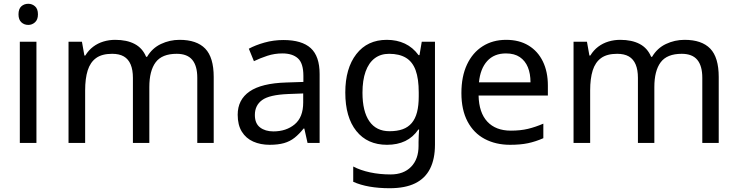

<svg xmlns="http://www.w3.org/2000/svg" viewBox="-20 -757 3908 1017"><path d="M173 -536V0H85V-536ZM130 -737Q150 -737 165.5 -723.5Q181 -710 181 -681Q181 -653 165.5 -639Q150 -625 130 -625Q108 -625 93 -639Q78 -653 78 -681Q78 -710 93 -723.5Q108 -737 130 -737Z M931 -546Q1022 -546 1067 -499.5Q1112 -453 1112 -349V0H1025V-345Q1025 -408 998.5 -440Q972 -472 916 -472Q838 -472 804.5 -427Q771 -382 771 -296V0H684V-345Q684 -387 672 -415.5Q660 -444 636 -458Q612 -472 574 -472Q520 -472 489 -449.5Q458 -427 444.5 -384Q431 -341 431 -278V0H343V-536H414L427 -463H432Q449 -491 473.5 -509.5Q498 -528 528 -537Q558 -546 590 -546Q652 -546 693.5 -524Q735 -502 754 -456H759Q786 -502 832.5 -524Q879 -546 931 -546Z M1481 -545Q1579 -545 1626 -502Q1673 -459 1673 -365V0H1609L1592 -76H1588Q1565 -47 1540.5 -27.5Q1516 -8 1484.5 1Q1453 10 1408 10Q1360 10 1321.5 -7Q1283 -24 1261 -59.5Q1239 -95 1239 -149Q1239 -229 1302 -272.5Q1365 -316 1496 -320L1587 -323V-355Q1587 -422 1558 -448Q1529 -474 1476 -474Q1434 -474 1396 -461.5Q1358 -449 1325 -433L1298 -499Q1333 -518 1381 -531.5Q1429 -545 1481 -545ZM1507 -259Q1407 -255 1368.5 -227Q1330 -199 1330 -148Q1330 -103 1357.5 -82Q1385 -61 1428 -61Q1496 -61 1541 -98.5Q1586 -136 1586 -214V-262Z M2029 -546Q2082 -546 2124.5 -526Q2167 -506 2197 -465H2202L2214 -536H2284V9Q2284 85 2258 136.5Q2232 188 2179 214Q2126 240 2044 240Q1986 240 1937.5 231.5Q1889 223 1851 206V125Q1889 145 1940 156Q1991 167 2049 167Q2118 167 2157.5 126.5Q2197 86 2197 16V-5Q2197 -17 2198 -39.5Q2199 -62 2200 -71H2196Q2168 -30 2126.5 -10Q2085 10 2030 10Q1926 10 1867.5 -63Q1809 -136 1809 -267Q1809 -395 1867.5 -470.5Q1926 -546 2029 -546ZM2041 -472Q1996 -472 1964.5 -448Q1933 -424 1916.5 -378Q1900 -332 1900 -266Q1900 -167 1936.5 -114.5Q1973 -62 2043 -62Q2084 -62 2113 -72.5Q2142 -83 2161 -105.5Q2180 -128 2189 -163Q2198 -198 2198 -246V-267Q2198 -340 2181.5 -385Q2165 -430 2130 -451Q2095 -472 2041 -472Z M2661 -546Q2730 -546 2779.5 -516Q2829 -486 2855.5 -431.5Q2882 -377 2882 -304V-251H2515Q2517 -160 2561.5 -112.5Q2606 -65 2686 -65Q2737 -65 2776.5 -74.5Q2816 -84 2858 -102V-25Q2817 -7 2777 1.5Q2737 10 2682 10Q2606 10 2547.5 -21Q2489 -52 2456.5 -113.5Q2424 -175 2424 -264Q2424 -352 2453.5 -415Q2483 -478 2536.5 -512Q2590 -546 2661 -546ZM2660 -474Q2597 -474 2560.5 -433.5Q2524 -393 2517 -321H2790Q2790 -367 2776 -401Q2762 -435 2733.5 -454.5Q2705 -474 2660 -474Z M3606 -546Q3697 -546 3742 -499.5Q3787 -453 3787 -349V0H3700V-345Q3700 -408 3673.5 -440Q3647 -472 3591 -472Q3513 -472 3479.5 -427Q3446 -382 3446 -296V0H3359V-345Q3359 -387 3347 -415.5Q3335 -444 3311 -458Q3287 -472 3249 -472Q3195 -472 3164 -449.5Q3133 -427 3119.5 -384Q3106 -341 3106 -278V0H3018V-536H3089L3102 -463H3107Q3124 -491 3148.5 -509.5Q3173 -528 3203 -537Q3233 -546 3265 -546Q3327 -546 3368.5 -524Q3410 -502 3429 -456H3434Q3461 -502 3507.5 -524Q3554 -546 3606 -546Z"/></svg>

Font: utelugu15
Style: Book
Weight: 400
Designer: Jelle Bosma - Monotype Design Team
Foundry: Monotype Imaging Inc.
Version: Version 2.003